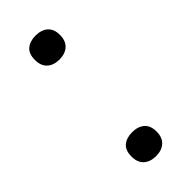

<svg xmlns="http://www.w3.org/2000/svg" viewBox="-186 -578 617 617"><g transform="rotate(-45 122.0 -270.0)"><path d="M122 4Q96 4 80.5 -10Q65 -24 65 -51Q65 -79 80.5 -92Q96 -105 122 -105Q148 -105 163.5 -91.5Q179 -78 179 -51Q179 -24 163.5 -10Q148 4 122 4ZM122 -435Q96 -435 80.5 -449Q65 -463 65 -490Q65 -518 80.5 -531Q96 -544 122 -544Q148 -544 163.5 -530.5Q179 -517 179 -490Q179 -463 163.5 -449Q148 -435 122 -435Z"/></g></svg>

Font: Encode Sans
Style: Regular
Weight: 400
Designer: Pablo Impallari, Andres Torresi
Foundry: Pablo Impallari, Andres Torresi
Version: Version 1.000; ttfautohint (v1.00) -l 8 -r 50 -G 200 -x 14 -